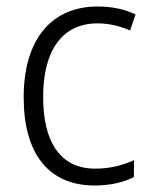

<svg xmlns="http://www.w3.org/2000/svg" viewBox="-20 -562 466 592"><path d="M272 10C320 10 361 0 393 -16V-68C358 -52 318 -42 274 -42C163 -42 113 -128 113 -263C113 -408 173 -490 281 -490C314 -490 350 -482 381 -468L398 -517C367 -533 326 -542 281 -542C141 -542 53 -443 53 -262C53 -88 130 10 272 10Z"/></svg>

Font: Noto Sans Bengali SemiCondensed Light
Style: Regular
Weight: 300
Width: 4
Designer: Joana Ranito - Universal Thirst; Jelle Bosma - Monotype Design Team
Foundry: Universal Thirst ehf.
Version: Version 3.000